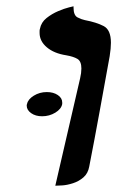

<svg xmlns="http://www.w3.org/2000/svg" viewBox="-20 -585 373 611"><path d="M66 -254Q69 -269 87.5 -280.5Q106 -292 129 -292Q150 -292 164 -282.5Q178 -273 178 -259V-254Q175 -238 156 -226.5Q137 -215 114 -215Q93 -215 79 -225Q65 -235 65 -249Q65 -252 66 -254ZM156 6 235 -336Q239 -353 239 -367Q239 -390 226.5 -397.5Q214 -405 191 -409Q152 -415 129 -434.5Q106 -454 106 -480Q106 -483 106 -486.5Q106 -490 107 -493Q111 -514 128 -527.5Q145 -541 165 -549.5Q185 -558 199.5 -561.5Q214 -565 214 -565V-561Q214 -536 227 -529.5Q240 -523 250 -521Q287 -514 310 -502Q333 -490 333 -449Q333 -440 332 -429.5Q331 -419 329 -406Q313 -318 297 -230Q281 -142 264 -55Q260 -33 245.5 -20.5Q231 -8 212.5 -2Q194 4 178.5 5Q163 6 156 6Z"/></svg>

Font: Libertinus Serif Semibold Italic
Style: Regular
Weight: 600
Italic angle: -11.5°
Designer: Philipp H. Poll, Khaled Hosny
Foundry: Caleb Maclennan
Version: Version 7.051;RELEASE